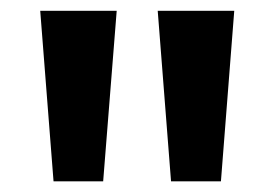

<svg xmlns="http://www.w3.org/2000/svg" viewBox="-20 -860 513 359"><path d="M55.2 -839.8H198.2L172.9 -521H80.1ZM274.9 -839.8H418L393.1 -521H299.8Z"/></svg>

Font: Sinkin Sans 600 SemiBold
Style: Regular
Weight: 600
Designer: Keith Bates
Foundry: K-Type
Version: Sinkin Sans (version 1.0)  by Keith Bates   •   © 2014   www